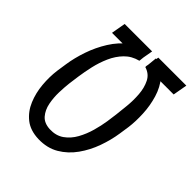

<svg xmlns="http://www.w3.org/2000/svg" viewBox="-199 -836 973 973"><g transform="rotate(45 287.0 -350.0)"><path d="M154.8 -356 147 -298.3Q143.6 -269.5 142.3 -230.7Q141.1 -191.9 148.4 -154.8Q155.8 -117.7 177.5 -92.5Q199.2 -67.4 241.2 -65.4Q286.1 -63.5 317.9 -85.9Q349.6 -108.4 369.9 -145Q390.1 -181.6 401.6 -222.7Q413.1 -263.7 418.5 -299.3L426.3 -356.4Q429.7 -384.8 433.8 -426.3Q438 -467.8 434.8 -510.5Q431.6 -553.2 415 -586.2Q398.4 -619.1 360.8 -630.4L367.7 -699.2Q421.4 -687.5 453.6 -649.7Q485.8 -611.8 501.2 -560.3Q516.6 -508.8 519 -454.6Q521.5 -400.4 515.6 -356L507.3 -300.3Q499.5 -247.6 479.7 -192.1Q460 -136.7 426.8 -90.1Q393.6 -43.5 346.4 -15.6Q299.3 12.2 236.3 10.7Q175.8 8.8 137.9 -21.2Q100.1 -51.3 80.6 -98.1Q61 -145 56.4 -198.2Q51.8 -251.5 58.1 -300.3L66.4 -356Q74.2 -408.7 93.5 -465.1Q112.8 -521.5 144.3 -571.8Q175.8 -622.1 220.5 -656.7Q265.1 -691.4 324.2 -700.7L316.9 -631.8Q272.9 -620.6 244.1 -590.8Q215.3 -561 197.5 -520.8Q179.7 -480.5 169.9 -437.3Q160.2 -394 154.8 -356ZM329.1 -710.9 315.4 -633.8H118.7L132.3 -710.9ZM574.2 -710.9 560.5 -633.8H359.9L373.5 -710.9Z"/></g></svg>

Font: Roboto Condensed
Style: Italic
Weight: 400
Italic angle: -12°
Designer: Christian Robertson
Foundry: Google
Version: Version 3.0